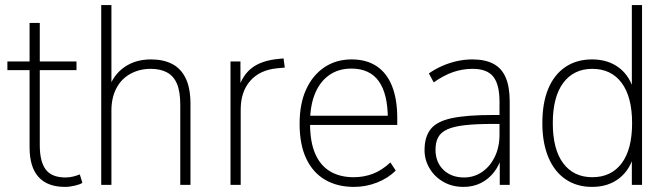

<svg xmlns="http://www.w3.org/2000/svg" viewBox="-20 -725 2617 753"><path d="M235 8Q166 8 131 -31Q96 -70 96 -147V-450H9V-484H96V-635H136V-484H280V-450H136V-156Q136 -91 159.5 -60Q183 -29 237 -29Q254 -29 268.5 -33Q283 -37 293 -41L303 -8Q295 -2 274 3Q253 8 235 8Z M377 0V-705H417V-376H406Q424 -431 467.5 -461.5Q511 -492 572 -492Q621 -492 655.5 -474Q690 -456 708.5 -417.5Q727 -379 727 -318V0H687V-314Q687 -366 674 -396.5Q661 -427 635 -441Q609 -455 571 -455Q527 -455 491.5 -435.5Q456 -416 436.5 -379Q417 -342 417 -292V0Z M884 0V-484H923V-375H914Q931 -431 969 -459.5Q1007 -488 1073 -494L1092 -496L1097 -460L1065 -457Q998 -450 961 -407.5Q924 -365 924 -295V0Z M1368 8Q1303 8 1255 -20Q1207 -48 1181 -103Q1155 -158 1155 -240Q1155 -318 1180.5 -374Q1206 -430 1252 -461Q1298 -492 1359 -492Q1417 -492 1457 -465.5Q1497 -439 1517.5 -387.5Q1538 -336 1538 -262V-235H1181V-271H1516L1501 -259Q1501 -357 1465.5 -406.5Q1430 -456 1358 -456Q1307 -456 1270.5 -430Q1234 -404 1215 -357Q1196 -310 1196 -245V-240Q1196 -169 1216 -122.5Q1236 -76 1274.5 -53Q1313 -30 1367 -30Q1407 -30 1442.5 -43.5Q1478 -57 1511 -88L1532 -56Q1502 -26 1458.5 -9Q1415 8 1368 8Z M1798 8Q1753 8 1718.5 -12Q1684 -32 1664.5 -65Q1645 -98 1645 -136Q1645 -188 1669 -218.5Q1693 -249 1751.5 -261.5Q1810 -274 1911 -274H1949V-239H1913Q1847 -239 1803 -234Q1759 -229 1734 -217.5Q1709 -206 1698.5 -186.5Q1688 -167 1688 -138Q1688 -89 1719 -59Q1750 -29 1800 -29Q1839 -29 1870.5 -50.5Q1902 -72 1920.5 -110Q1939 -148 1939 -197V-326Q1939 -394 1914.5 -424.5Q1890 -455 1834 -455Q1794 -455 1757.5 -442.5Q1721 -430 1681 -402L1662 -437Q1686 -454 1714.5 -466.5Q1743 -479 1773 -485.5Q1803 -492 1832 -492Q1883 -492 1915.5 -474.5Q1948 -457 1963.5 -420.5Q1979 -384 1979 -327V0H1940V-118H1950Q1940 -79 1918 -50.5Q1896 -22 1865.5 -7Q1835 8 1798 8Z M2302 8Q2242 8 2198 -22Q2154 -52 2130.5 -108.5Q2107 -165 2107 -242Q2107 -321 2130 -376.5Q2153 -432 2197 -462Q2241 -492 2302 -492Q2366 -492 2409.5 -458Q2453 -424 2468 -361H2458V-705H2498V0H2458V-124H2468Q2453 -61 2409.5 -26.5Q2366 8 2302 8ZM2303 -30Q2377 -30 2418 -84.5Q2459 -139 2459 -242Q2459 -345 2418 -400Q2377 -455 2303 -455Q2230 -455 2189 -400Q2148 -345 2148 -242Q2148 -139 2189 -84.5Q2230 -30 2303 -30Z"/></svg>

Font: Nunito Sans 12pt ExtraLight SemiCondensed
Style: Regular
Weight: 200
Width: 4
Version: Version 3.101;gftools[0.9.27]